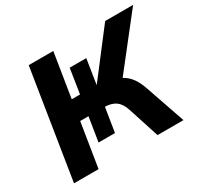

<svg xmlns="http://www.w3.org/2000/svg" viewBox="-148 -894 1130 1083"><g transform="rotate(-30 417.5 -352.5)"><path d="M43 0 155 -705H315L269 -417H323L348 -577H456L431 -417H432L653 -705H835L564 -360L514 -397Q555 -391 583.5 -374.5Q612 -358 632.5 -329Q653 -300 668 -255L756 0H587L522 -201Q508 -246 480 -266.5Q452 -287 405 -287H384L412 -299L385 -130H278L303 -287H249L203 0Z"/></g></svg>

Font: Nunito Sans 9pt ExtraBold
Style: Italic
Weight: 800
Italic angle: -9°
Version: Version 3.101;gftools[0.9.27]